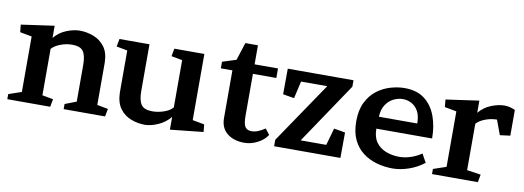

<svg xmlns="http://www.w3.org/2000/svg" viewBox="-55 -965 3528 1292"><g transform="rotate(10 1709.5 -319.0)"><path d="M31 -459 26 -510 252 -542V-459Q286 -500 335 -519.5Q384 -539 425 -539Q473 -539 519 -521.5Q565 -504 595.5 -464Q626 -424 627 -355V-67L702 -53L692 0H409V-35L487 -65V-315Q487 -379 467 -408Q447 -437 391 -437Q351 -437 311.5 -422Q272 -407 252 -384V-67L327 -53L317 0H24V-35L112 -65V-444Z M687 -477 697 -530H902V-211Q902 -147 922.5 -118Q943 -89 998 -89Q1038 -89 1078 -103Q1118 -117 1137 -140V-463L1062 -477L1072 -530H1277V-78L1358 -63L1363 -12L1137 12V-75Q1103 -34 1054 -12.5Q1005 9 964 9Q916 9 870 -8.5Q824 -26 794 -66Q764 -106 762 -175V-463Z M1801 -69Q1778 -33 1734 -10.5Q1690 12 1645 12Q1572 12 1527 -24.5Q1482 -61 1482 -129V-454H1403V-499L1497 -529L1536 -650H1622V-520H1782V-455H1622V-168Q1622 -113 1635.5 -93Q1649 -73 1680 -73Q1700 -73 1721 -81Q1742 -89 1771 -108Z M2224 -187 2301 -174 2300 0H1847V-44L2129 -460H1950L1923 -342L1846 -355L1847 -530H2296V-486L2016 -70H2191Z M2504 -236Q2504 -179 2529 -144Q2554 -109 2596.5 -92.5Q2639 -76 2689 -76Q2724 -76 2762.5 -88Q2801 -100 2839 -125L2871 -67Q2822 -29 2765 -10Q2708 9 2658 9Q2601 9 2548 -6Q2495 -21 2453 -53Q2411 -85 2386.5 -136.5Q2362 -188 2362 -262Q2362 -339 2388.5 -392Q2415 -445 2457 -477Q2499 -509 2549 -523.5Q2599 -538 2645 -538Q2730 -538 2782.5 -497Q2835 -456 2860 -387.5Q2885 -319 2885 -236ZM2769 -318Q2769 -371 2751 -402.5Q2733 -434 2705 -448.5Q2677 -463 2647 -463Q2613 -463 2581.5 -447Q2550 -431 2529.5 -399Q2509 -367 2507 -318Z M2933 -459 2928 -510 3154 -542V-459Q3188 -500 3237 -519.5Q3286 -539 3327 -539Q3361 -539 3400 -522V-346L3330 -337L3293 -437Q3253 -437 3213.5 -422Q3174 -407 3154 -384V-67L3249 -53L3239 0H2926V-35L3014 -65V-444Z"/></g></svg>

Font: Brawler
Style: Bold
Weight: 700
Designer: Oleg Frolov, Haley Fiege
Foundry: Oleg Frolov, Haley Fiege
Version: Version 1.101; ttfautohint (v1.8.3)